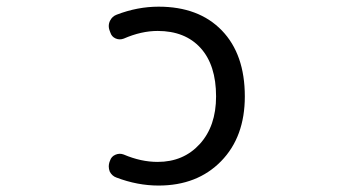

<svg xmlns="http://www.w3.org/2000/svg" viewBox="-20 -578 1040 587"><path d="M316.4 -86.9Q320.3 -99.6 333 -105Q345.7 -110.4 358.4 -105.5Q411.1 -83 461.9 -83Q541 -83 590.8 -137.7Q640.6 -192.4 640.6 -283.2Q640.6 -378.9 593.3 -431.2Q545.9 -483.4 461.9 -483.4Q412.1 -483.4 358.4 -460Q345.7 -455.1 333.5 -460.4Q321.3 -465.8 317.4 -478.5L314.5 -486.3Q312.5 -492.2 312.5 -498Q312.5 -506.8 316.4 -514.6Q323.2 -528.3 336.9 -533.2Q400.4 -557.6 464.8 -557.6Q587.9 -557.6 658.2 -484.9Q728.5 -412.1 728.5 -283.2Q728.5 -159.2 655.8 -85Q583 -10.7 464.8 -10.7Q400.4 -10.7 335.9 -35.2Q322.3 -40 315.4 -53.7Q312.5 -61.5 312.5 -69.3Q312.5 -75.2 314.5 -82Z"/></svg>

Font: Rounded-L Mgen+ 2m regular
Style: Regular
Weight: 400
Designer: [Source Han Sans]
Ryoko NISHIZUKA  (kana & ideographs); Paul D. Hunt (Latin, Greek & Cyrillic); Wenlong ZHANG  (bopomofo
Version: Version 1.059.20150602